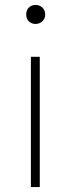

<svg xmlns="http://www.w3.org/2000/svg" viewBox="-20 -757 285 777"><path d="M105 0H141V-527H105ZM124 -660C144 -660 163 -675 163 -698C163 -723 144 -737 124 -737C103 -737 86 -723 86 -698C86 -675 103 -660 124 -660Z"/></svg>

Font: Noto Sans CJK JP Thin
Style: Regular
Weight: 250
Designer: Ryoko NISHIZUKA (kana & ideographs); Paul D. Hunt (Latin, Greek & Cyrillic); Wenlong ZHANG (bopomofo); Sandoll Communica
Foundry: Adobe Systems Incorporated
Version: Version 1.004;PS 1.004;hotconv 1.0.82;makeotf.lib2.5.63406